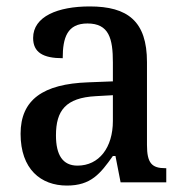

<svg xmlns="http://www.w3.org/2000/svg" viewBox="-20 -567 573 597"><path d="M188 10C263 10 292 -27 331 -82H339L355 0H497V-44H494C452 -44 437 -60 437 -116V-374C437 -501 377 -547 259 -547C160 -547 83 -516 83 -449C83 -404 114 -386 175 -386C175 -450 189 -494 252 -494C319 -494 331 -447 331 -373V-314L254 -311C114 -306 44 -257 44 -151C44 -41 107 10 188 10ZM221 -52C175 -52 154 -85 154 -146C154 -223 184 -263 278 -268L331 -271V-191C331 -108 288 -52 221 -52Z"/></svg>

Font: Noto Serif Lao SemiCondensed Medium
Style: Regular
Weight: 500
Width: 4
Designer: Monotype Design Team
Foundry: Monotype Imaging Inc.
Version: Version 2.003